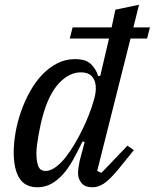

<svg xmlns="http://www.w3.org/2000/svg" viewBox="-20 -780 654 812"><path d="M139 12Q86 12 62 -26.5Q38 -65 38 -135Q38 -176 46 -221Q54 -266 69.5 -310Q85 -354 107.5 -394Q130 -434 158.5 -464Q187 -494 222 -512Q257 -530 297 -530Q342 -530 363.5 -510Q385 -490 395 -459H404L441 -617H275L287 -664H452L468 -739L568 -760L544 -664H614L602 -617H532L391 -57L409 -49L519 -164L546 -145L478 -61Q441 -17 417.5 -2.5Q394 12 372 12Q339 12 324.5 -6Q310 -24 310 -48Q310 -60 312.5 -75.5Q315 -91 317 -100L338 -179L329 -182Q309 -140 289 -104Q269 -68 246 -42.5Q223 -17 196.5 -2.5Q170 12 139 12ZM173 -57Q193 -57 214.5 -72.5Q236 -88 256 -113Q276 -138 295 -170Q314 -202 329.5 -234Q345 -266 356.5 -296Q368 -326 374 -347L379 -364Q392 -412 378 -443Q364 -474 322 -474Q272 -474 229 -427.5Q186 -381 161 -290Q156 -273 151.5 -252Q147 -231 143 -209Q139 -187 136.5 -167Q134 -147 134 -133Q134 -97 142 -77Q150 -57 173 -57Z"/></svg>

Font: IBM Plex Serif Text
Style: Italic
Weight: 450
Italic angle: -14°
Designer: Mike Abbink, Paul van der Laan, Pieter van Rosmalen
Foundry: Bold Monday
Version: Version 3.001